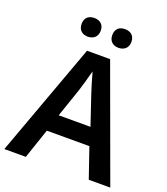

<svg xmlns="http://www.w3.org/2000/svg" viewBox="-162 -1028 995 1141"><g transform="rotate(20 335.5 -457.5)"><path d="M177 -856C177 -816 204 -797 237 -797C270 -797 298 -816 298 -856C298 -898 270 -915 237 -915C204 -915 177 -898 177 -856ZM371 -856C371 -816 398 -797 431 -797C464 -797 492 -816 492 -856C492 -898 464 -915 431 -915C398 -915 371 -898 371 -856ZM534 0H670L408 -717H262L0 0H136L200 -189H469ZM374 -483 436 -299H235L298 -483C305 -506 325 -572 335 -613C344 -578 365 -510 374 -483Z"/></g></svg>

Font: Noto Sans Gurmukhi SemiBold
Style: Regular
Weight: 600
Designer: Jelle Bosma - Monotype Design Team
Foundry: Monotype Imaging Inc.
Version: Version 2.004